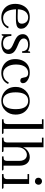

<svg xmlns="http://www.w3.org/2000/svg" viewBox="1104 -1779 685 2933"><g transform="rotate(90 1446.5 -312.5)"><path d="M243.2 -400.4Q311.5 -400.4 334 -342.8Q341.8 -324.2 341.8 -302.7Q341.8 -253.9 294.9 -243.2Q270.5 -238.3 225.6 -239.3L122.1 -242.2Q127 -354.5 195.3 -388.7Q217.8 -400.4 243.2 -400.4ZM413.1 -93.8 388.7 -102.5Q354.5 -28.3 278.3 -18.6Q268.6 -17.6 259.8 -17.6Q157.2 -17.6 130.9 -139.6Q123 -173.8 122.1 -214.8L239.3 -212.9Q358.4 -210.9 392.6 -235.4Q418.9 -254.9 418.9 -291Q418.9 -357.4 351.6 -396.5Q303.7 -424.8 241.2 -424.8Q119.1 -424.8 66.4 -323.2Q39.1 -270.5 39.1 -204.1Q39.1 -83 126 -24.4Q177.7 9.8 244.1 9.8Q349.6 9.8 399.4 -66.4Q407.2 -80.1 413.1 -93.8Z M638.7 -16.6Q706.1 -16.6 729.5 -57.6Q738.3 -72.3 738.3 -89.8Q738.3 -130.9 678.7 -160.2Q666 -167 636.7 -179.7Q556.6 -212.9 530.3 -242.2Q502 -274.4 502 -317.4Q502 -384.8 576.2 -412.1Q610.4 -424.8 650.4 -424.8Q714.8 -424.8 761.7 -397.5Q761.7 -425.8 775.4 -429.7Q781.2 -430.7 788.1 -430.7V-308.6H762.7Q760.7 -398.4 663.1 -399.4Q589.8 -399.4 572.3 -356.4Q567.4 -344.7 567.4 -332Q567.4 -290 627.9 -260.7Q641.6 -253.9 670.9 -242.2Q750 -210 776.4 -180.7Q804.7 -149.4 804.7 -106.4Q804.7 -27.3 720.7 -1Q688.5 9.8 650.4 9.8Q580.1 8.8 528.3 -25.4Q528.3 0 515.6 3.9Q509.8 4.9 502 4.9V-143.6H529.3Q531.2 -17.6 638.7 -16.6Z M882.8 -203.1Q882.8 -85 969.7 -26.4Q1023.4 9.8 1091.8 9.8Q1193.4 9.8 1245.1 -61.5Q1256.8 -78.1 1263.7 -94.7L1238.3 -103.5Q1202.1 -26.4 1119.1 -18.6Q1111.3 -17.6 1103.5 -17.6Q1034.2 -17.6 995.1 -86.9Q965.8 -139.6 965.8 -211.9Q965.8 -339.8 1033.2 -382.8Q1061.5 -400.4 1095.7 -400.4Q1148.4 -400.4 1159.2 -359.4Q1161.1 -351.6 1164.1 -335Q1169.9 -295.9 1185.5 -286.1Q1195.3 -281.2 1207 -280.3Q1240.2 -278.3 1249 -307.6Q1251 -314.5 1251 -320.3Q1251 -370.1 1187.5 -402.3Q1142.6 -424.8 1089.8 -424.8Q959 -424.8 907.2 -318.4Q882.8 -267.6 882.8 -203.1Z M1390.6 -208Q1390.6 -359.4 1473.6 -392.6Q1495.1 -400.4 1518.6 -400.4Q1627 -400.4 1644.5 -263.7Q1647.5 -240.2 1647.5 -211.9Q1647.5 -47.9 1557.6 -19.5Q1540 -14.6 1521.5 -14.6Q1422.9 -14.6 1397.5 -131.8Q1390.6 -166 1390.6 -208ZM1521.5 -424.8Q1427.7 -424.8 1365.2 -360.4Q1307.6 -300.8 1307.6 -211.9Q1307.6 -88.9 1397.5 -27.3Q1452.1 9.8 1518.6 9.8Q1612.3 9.8 1673.8 -56.6Q1730.5 -117.2 1730.5 -208Q1730.5 -331.1 1639.6 -390.6Q1585.9 -424.8 1521.5 -424.8Z M2001 -24.4H1948.2V-634.8H1801.8V-610.4H1875V-83Q1875 -38.1 1849.6 -29.3Q1835 -24.4 1801.8 -24.4V0H2025.4Q2025.4 -21.5 2010.7 -23.4Q2006.8 -24.4 2001 -24.4Z M2278.3 -24.4H2229.5V-235.4Q2229.5 -324.2 2291 -364.3Q2316.4 -380.9 2343.8 -380.9Q2403.3 -380.9 2426.8 -325.2Q2437.5 -298.8 2437.5 -266.6V-83Q2437.5 -38.1 2416 -29.3Q2402.3 -24.4 2369.1 -24.4V0H2584Q2584 -21.5 2569.3 -23.4Q2565.4 -24.4 2559.6 -24.4H2510.7V-266.6Q2510.7 -373 2440.4 -411.1Q2413.1 -424.8 2381.8 -424.8Q2309.6 -424.8 2260.7 -372.1Q2240.2 -349.6 2229.5 -321.3V-634.8H2083V-610.4H2156.2V-83Q2156.2 -38.1 2130.9 -29.3Q2116.2 -24.4 2083 -24.4V0H2302.7Q2302.7 -21.5 2288.1 -23.4Q2284.2 -24.4 2278.3 -24.4Z M2838.9 -24.4H2790V-415H2638.7V-390.6H2716.8V-83Q2716.8 -38.1 2686.5 -28.3Q2671.9 -24.4 2638.7 -24.4V0H2863.3Q2863.3 -21.5 2848.6 -23.4Q2843.8 -24.4 2838.9 -24.4ZM2801.8 -557.6Q2801.8 -591.8 2771.5 -606.4Q2759.8 -611.3 2749 -611.3Q2714.8 -611.3 2700.2 -580.1Q2695.3 -569.3 2695.3 -557.6Q2695.3 -521.5 2727.5 -507.8Q2738.3 -503.9 2749 -503.9Q2783.2 -503.9 2796.9 -535.2Q2801.8 -545.9 2801.8 -557.6Z"/></g></svg>

Font: Abhaya Libre
Style: Regular
Weight: 400
Designer: Pushpananda Ekanayake, Sol Matas, Pathum Egodawatta
Foundry: Mooniak
Version: Version 1.050 ; ttfautohint (v1.6)